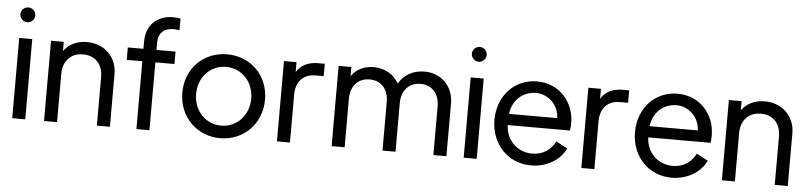

<svg xmlns="http://www.w3.org/2000/svg" viewBox="-45 -1002 5325 1263"><g transform="rotate(5 2617.5 -371.0)"><path d="M58 0C58 0 58 -530 58 -530C58 -530 144 -530 144 -530C144 -530 144 0 144 0C144 0 58 0 58 0ZM101 -735C74 -735 52 -713 52 -686C52 -660 75 -637 101 -637C128 -637 150 -660 150 -686C150 -713 129 -735 101 -735Z M505 -542C620 -542 703 -460 703 -349C703 -349 703 0 703 0C703 0 617 0 617 0C617 0 617 -321 617 -321C617 -405 566 -459 486 -459C407 -459 354 -404 354 -321C354 -321 354 0 354 0C354 0 268 0 268 0C268 0 268 -530 268 -530C268 -530 352 -530 352 -530C352 -530 352 -469 352 -469C383 -515 440 -542 505 -542Z M878 0C878 0 878 -448 878 -448C878 -448 775 -448 775 -448C775 -448 775 -530 775 -530C775 -530 878 -530 878 -530C878 -530 878 -578 878 -578C878 -692 956 -754 1052 -754C1068 -754 1092 -752 1104 -749C1104 -749 1104 -673 1104 -673C1093 -675 1071 -676 1062 -676C1004 -676 964 -643 964 -578C964 -578 964 -530 964 -530C964 -530 1090 -530 1090 -530C1090 -530 1090 -448 1090 -448C1090 -448 964 -448 964 -448C964 -448 964 0 964 0C964 0 878 0 878 0Z M1431 12C1278 12 1158 -105 1158 -266C1158 -427 1277 -542 1431 -542C1585 -542 1704 -427 1704 -266C1704 -105 1584 12 1431 12ZM1431 -71C1534 -71 1613 -154 1613 -265C1613 -376 1534 -459 1431 -459C1328 -459 1249 -376 1249 -265C1249 -154 1328 -71 1431 -71Z M2032 -536C2032 -536 2075 -536 2075 -536C2075 -536 2075 -454 2075 -454C2075 -454 2019 -454 2019 -454C1943 -454 1892 -404 1892 -316C1892 -316 1892 0 1892 0C1892 0 1806 0 1806 0C1806 0 1806 -530 1806 -530C1806 -530 1889 -530 1889 -530C1889 -530 1889 -464 1889 -464C1917 -513 1968 -536 2032 -536Z M2734 -542C2844 -542 2925 -461 2925 -349C2925 -349 2925 0 2925 0C2925 0 2839 0 2839 0C2839 0 2839 -321 2839 -321C2839 -406 2790 -459 2714 -459C2639 -459 2589 -405 2589 -321C2589 -321 2589 0 2589 0C2589 0 2503 0 2503 0C2503 0 2503 -321 2503 -321C2503 -406 2454 -459 2378 -459C2303 -459 2253 -405 2253 -321C2253 -321 2253 0 2253 0C2253 0 2167 0 2167 0C2167 0 2167 -530 2167 -530C2167 -530 2251 -530 2251 -530C2251 -530 2251 -469 2251 -469C2281 -515 2335 -542 2398 -542C2471 -542 2532 -506 2564 -448C2598 -508 2660 -542 2734 -542Z M3039 0C3039 0 3039 -530 3039 -530C3039 -530 3125 -530 3125 -530C3125 -530 3125 0 3125 0C3125 0 3039 0 3039 0ZM3082 -735C3055 -735 3033 -713 3033 -686C3033 -660 3056 -637 3082 -637C3109 -637 3131 -660 3131 -686C3131 -713 3110 -735 3082 -735Z M3724 -288C3724 -273 3723 -256 3720 -239C3720 -239 3309 -239 3309 -239C3313 -134 3392 -66 3485 -66C3560 -66 3609 -106 3637 -160C3637 -160 3712 -120 3712 -120C3679 -47 3593 12 3484 12C3332 12 3219 -106 3219 -266C3219 -426 3329 -542 3477 -542C3628 -542 3724 -423 3724 -288ZM3311 -313C3311 -313 3629 -313 3629 -313C3628 -401 3555 -466 3477 -466C3394 -466 3323 -409 3311 -313Z M4042 -536C4042 -536 4085 -536 4085 -536C4085 -536 4085 -454 4085 -454C4085 -454 4029 -454 4029 -454C3953 -454 3902 -404 3902 -316C3902 -316 3902 0 3902 0C3902 0 3816 0 3816 0C3816 0 3816 -530 3816 -530C3816 -530 3899 -530 3899 -530C3899 -530 3899 -464 3899 -464C3927 -513 3978 -536 4042 -536Z M4652 -288C4652 -273 4651 -256 4648 -239C4648 -239 4237 -239 4237 -239C4241 -134 4320 -66 4413 -66C4488 -66 4537 -106 4565 -160C4565 -160 4640 -120 4640 -120C4607 -47 4521 12 4412 12C4260 12 4147 -106 4147 -266C4147 -426 4257 -542 4405 -542C4556 -542 4652 -423 4652 -288ZM4239 -313C4239 -313 4557 -313 4557 -313C4556 -401 4483 -466 4405 -466C4322 -466 4251 -409 4239 -313Z M4981 -542C5096 -542 5179 -460 5179 -349C5179 -349 5179 0 5179 0C5179 0 5093 0 5093 0C5093 0 5093 -321 5093 -321C5093 -405 5042 -459 4962 -459C4883 -459 4830 -404 4830 -321C4830 -321 4830 0 4830 0C4830 0 4744 0 4744 0C4744 0 4744 -530 4744 -530C4744 -530 4828 -530 4828 -530C4828 -530 4828 -469 4828 -469C4859 -515 4916 -542 4981 -542Z"/></g></svg>

Font: Preevio_Regular
Style: Regular
Weight: 500
Designer: Gumpita Rahayu
Foundry: Tokotype Studio
Version: ""